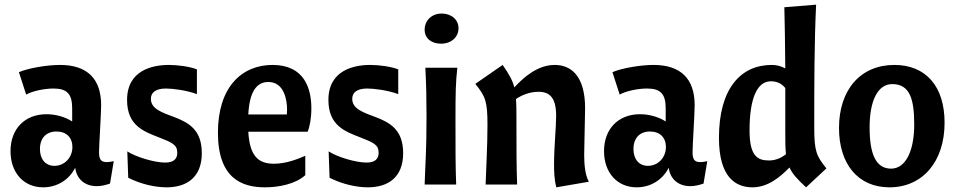

<svg xmlns="http://www.w3.org/2000/svg" viewBox="-20 -790 4098 822"><path d="M165 12C224 12 276 -20 302 -72C308 -22 345 7 394 7C412 7 430 3 451 -4L467 -100C454 -97 444 -96 437 -96C412 -96 404 -108 404 -139C404 -168 413 -301 413 -340C413 -453 353 -512 237 -512C180 -512 100 -498 61 -481L92 -385C118 -400 169 -411 209 -411C267 -411 289 -388 289 -326V-270C258 -290 218 -301 179 -301C86 -301 25 -238 25 -143C25 -51 81 12 165 12ZM213 -80C175 -80 151 -108 151 -152C151 -199 178 -227 222 -227C264 -227 290 -201 290 -161C290 -115 256 -80 213 -80Z M687 -94C640 -94 559 -119 525 -142L529 -29C584 -1 645 12 693 12C782 12 844 -33 844 -134C844 -234 789 -265 723 -290C668 -310 626 -326 626 -367C626 -395 648 -411 690 -411C718 -411 778 -404 823 -387V-493C793 -505 741 -512 703 -512C634 -512 524 -490 524 -362C524 -252 596 -227 660 -202C716 -180 739 -171 739 -136C739 -110 724 -94 687 -94Z M1297 -226C1306 -247 1313 -284 1313 -326C1313 -410 1284 -512 1147 -512C1015 -512 913 -417 913 -222C913 -26 1016 12 1114 12C1174 12 1245 -2 1287 -40V-123C1257 -110 1206 -89 1153 -89C1083 -89 1049 -125 1043 -226ZM1129 -439C1196 -439 1209 -363 1209 -321C1209 -315 1208 -305 1208 -300H1043C1048 -395 1077 -439 1129 -439Z M1549 -94C1502 -94 1421 -119 1387 -142L1391 -29C1446 -1 1507 12 1555 12C1644 12 1706 -33 1706 -134C1706 -234 1651 -265 1585 -290C1530 -310 1488 -326 1488 -367C1488 -395 1510 -411 1552 -411C1580 -411 1640 -404 1685 -387V-493C1655 -505 1603 -512 1565 -512C1496 -512 1386 -490 1386 -362C1386 -252 1458 -227 1522 -202C1578 -180 1601 -171 1601 -136C1601 -110 1586 -94 1549 -94Z M1801 -500C1805 -425 1806 -365 1806 -294C1806 -136 1801 -98 1798 0H1933C1930 -79 1930 -149 1930 -271C1930 -395 1931 -439 1938 -500ZM1798 -663C1798 -624 1829 -603 1868 -603C1913 -603 1943 -632 1943 -669C1943 -708 1910 -732 1871 -732C1826 -732 1798 -700 1798 -663Z M2015 -431C2058 -377 2067 -358 2067 -255C2067 -166 2061 -63 2059 0H2194C2191 -79 2191 -149 2191 -271C2191 -311 2191 -341 2189 -366C2214 -383 2247 -397 2286 -397C2333 -397 2361 -372 2361 -294C2361 -245 2352 -161 2352 -85C2352 -59 2353 -18 2362 12L2501 -12C2486 -39 2481 -82 2481 -126C2481 -166 2485 -290 2485 -326C2485 -470 2421 -512 2355 -512C2282 -512 2223 -460 2182 -416C2174 -447 2159 -473 2132 -512Z M2706 12C2765 12 2817 -20 2843 -72C2849 -22 2886 7 2935 7C2953 7 2971 3 2992 -4L3008 -100C2995 -97 2985 -96 2978 -96C2953 -96 2945 -108 2945 -139C2945 -168 2954 -301 2954 -340C2954 -453 2894 -512 2778 -512C2721 -512 2641 -498 2602 -481L2633 -385C2659 -400 2710 -411 2750 -411C2808 -411 2830 -388 2830 -326V-270C2799 -290 2759 -301 2720 -301C2627 -301 2566 -238 2566 -143C2566 -51 2622 12 2706 12ZM2754 -80C2716 -80 2692 -108 2692 -152C2692 -199 2719 -227 2763 -227C2805 -227 2831 -201 2831 -161C2831 -115 2797 -80 2754 -80Z M3518 -69C3475 -123 3466 -142 3466 -245C3466 -423 3466 -608 3474 -770L3338 -759C3340 -683 3341 -605 3342 -497C3324 -507 3305 -512 3284 -512C3150 -512 3058 -409 3058 -200C3058 -30 3130 12 3202 12C3268 12 3321 -33 3360 -73C3372 -46 3394 -22 3431 12ZM3272 -103C3222 -103 3189 -123 3189 -232C3189 -370 3222 -442 3280 -442C3307 -442 3327 -432 3342 -413V-229C3342 -187 3342 -155 3345 -130C3325 -114 3301 -103 3272 -103Z M3800 -430C3876 -430 3894 -364 3894 -257C3894 -143 3857 -68 3795 -68C3728 -68 3703 -134 3703 -245C3703 -359 3738 -430 3800 -430ZM3572 -242C3572 -87 3654 12 3788 12C3929 12 4024 -97 4024 -265C4024 -420 3944 -512 3809 -512C3665 -512 3572 -407 3572 -242Z"/></svg>

Font: CantoraOne
Style: Regular
Weight: 400
Designer: Pablo Impallari, Rodrigo Fuenzalida
Foundry: Pablo Impallari
Version: Version 1.001